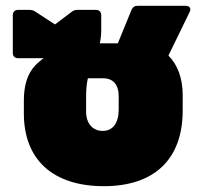

<svg xmlns="http://www.w3.org/2000/svg" viewBox="-20 -626 700 660"><path d="M452 -606C442 -606 436 -601 432 -592L385 -477H323C326 -491 328 -505 328 -521V-574C328 -585 321 -592 310 -592H248C239 -592 233 -591 226 -585L169 -542L103 -585C96 -590 89 -592 81 -592H42C31 -592 24 -585 24 -574V-444C24 -433 31 -426 42 -426H130C102 -405 62 -374 62 -280V-236C62 -77 162 14 337 14C512 14 608 -80 608 -246V-299C608 -358 590 -404 559 -435L632 -585C638 -597 632 -606 618 -606ZM388 -250C388 -203 368 -176 333 -176C299 -176 276 -201 276 -242V-295C276 -319 278 -339 282 -357H334C369 -357 388 -335 388 -295Z"/></svg>

Font: LINE Seed Sans TH Heavy
Style: Regular
Weight: 900
Designer: Dalton Maag Ltd | Thai characters by Cadson Demak Co.,Ltd.
Foundry: Dalton Maag Ltd
Version: Version 1.003